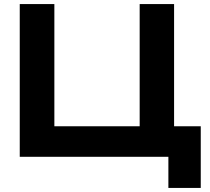

<svg xmlns="http://www.w3.org/2000/svg" viewBox="-20 -770 1033 943"><path d="M835 -750V-96L778 -150H966V153H807V-29L866 0H77V-750H247V-96L193 -150H723L666 -96V-750Z"/></svg>

Font: Unbounded Medium
Style: Regular
Weight: 500
Designer: Luke Prowse, Jean-Baptiste Morizot, Fátima Lázaro, Florian Runge
Foundry: NaN
Version: Version 1.700